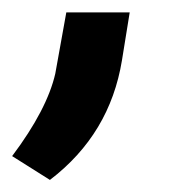

<svg xmlns="http://www.w3.org/2000/svg" viewBox="-78 -135 316 315"><path d="M3.9 160.2C69.8 109.9 108.9 44.4 122.1 -36.1L134.8 -114.7H30.8L12.7 -14.2C3.9 24.4 -19.5 69.8 -58.1 121.1Z"/></svg>

Font: Roboto Medium
Style: Italic
Weight: 500
Italic angle: -12°
Designer: Google
Version: Version 2.137; 2017